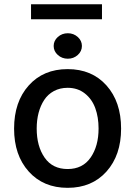

<svg xmlns="http://www.w3.org/2000/svg" viewBox="-20 -881 642 912"><path d="M46.9 -270Q46.9 -397.5 116.5 -475.1Q186 -552.7 301.3 -552.7Q416.5 -552.7 485.8 -475.1Q555.2 -397.5 555.2 -270Q555.2 -143.6 485.8 -66.2Q416.5 11.2 301.3 11.2Q186 11.2 116.5 -66.2Q46.9 -143.6 46.9 -270ZM301.3 -78.1Q372.6 -78.1 410.4 -132.6Q448.2 -187 448.2 -270.5Q448.2 -324.2 432.6 -367.2Q417 -410.2 383.1 -437Q349.1 -463.9 301.3 -463.9Q264.6 -463.9 236.1 -448.5Q207.5 -433.1 189.9 -406.2Q172.4 -379.4 163.3 -345Q154.3 -310.5 154.3 -270.5Q154.3 -186.5 191.9 -132.3Q229.5 -78.1 301.3 -78.1ZM464.4 -860.8V-789.6H127.4V-860.8ZM302.2 -602.1Q274.4 -602.1 254.6 -619.9Q234.9 -637.7 234.9 -662.6Q234.9 -687.5 254.6 -705.3Q274.4 -723.1 302.2 -723.1Q329.6 -723.1 349.4 -705.3Q369.1 -687.5 369.1 -662.6Q369.1 -637.7 349.4 -619.9Q329.6 -602.1 302.2 -602.1Z"/></svg>

Font: Karasuma Gothic
Style: Regular
Weight: 500
Designer: Rasmus Andersson / Ryoko Nishizuka
Foundry: Genbu
Version: Version 1.00